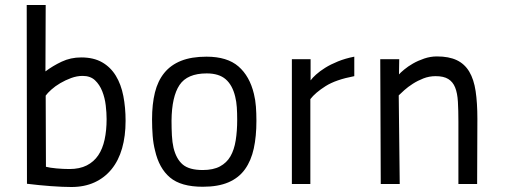

<svg xmlns="http://www.w3.org/2000/svg" viewBox="-20 -737 2024 769"><path d="M87 -717H163L162 -451Q191 -473 227 -490Q263 -507 305 -507Q355 -507 389 -487.5Q423 -468 444 -433.5Q465 -399 474 -352.5Q483 -306 483 -253Q483 -192 469 -143Q455 -94 427 -59.5Q399 -25 358.5 -6.5Q318 12 266 12Q232 12 184 8.5Q136 5 88 -1ZM311 -433Q288 -433 265 -424.5Q242 -416 221.5 -404Q201 -392 185.5 -378Q170 -364 163 -354L164 -69Q179 -65 206 -62.5Q233 -60 258 -60Q299 -60 327.5 -74.5Q356 -89 373.5 -115Q391 -141 399 -178Q407 -215 407 -260Q407 -285 403.5 -315Q400 -345 389.5 -371.5Q379 -398 360.5 -415.5Q342 -433 311 -433Z M807 -510Q890 -510 935 -471Q980 -432 997 -361Q1003 -337 1005 -310Q1007 -283 1007 -253Q1007 -191 996.5 -142.5Q986 -94 961.5 -59.5Q937 -25 895.5 -7Q854 11 792 11Q705 11 661 -26Q617 -63 601 -134Q594 -161 591.5 -192.5Q589 -224 589 -259Q589 -320 600.5 -366.5Q612 -413 638 -445Q664 -477 705.5 -493.5Q747 -510 807 -510ZM792 -56Q834 -56 861 -70.5Q888 -85 903 -111Q918 -137 924 -174.5Q930 -212 930 -257Q930 -284 928.5 -307Q927 -330 922 -350Q911 -396 884 -419.5Q857 -443 808 -443Q730 -443 699 -396.5Q668 -350 667 -254Q667 -222 668.5 -194.5Q670 -167 675 -145Q686 -100 712 -78Q738 -56 792 -56Z M1149 -500H1224V-415Q1231 -425 1246 -438.5Q1261 -452 1282.5 -465.5Q1304 -479 1333.5 -491Q1363 -503 1399 -510V-432Q1325 -418 1284 -392Q1243 -366 1223 -340V0H1149Z M1505 0 1503 -500H1579L1578 -439Q1584 -446 1599 -458.5Q1614 -471 1634 -482.5Q1654 -494 1679 -502.5Q1704 -511 1730 -511Q1778 -511 1809.5 -496Q1841 -481 1859.5 -450Q1878 -419 1885 -372Q1892 -325 1892 -261L1891 0H1816V-250Q1816 -295 1814 -329.5Q1812 -364 1803 -386.5Q1794 -409 1775.5 -420.5Q1757 -432 1725 -432Q1699 -432 1676 -423Q1653 -414 1633.5 -401.5Q1614 -389 1599.5 -376Q1585 -363 1577 -355L1581 0Z"/></svg>

Font: Panefresco 400wt
Style: Regular
Weight: 400
Foundry: Campivisivi & Chank Co
Version: Version 1.002